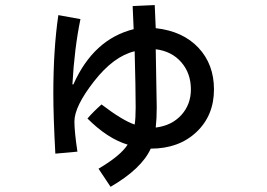

<svg xmlns="http://www.w3.org/2000/svg" viewBox="-20 -633 1040 747"><path d="M410.2 93.8 363.3 23.4Q449.2 -27.3 476.6 -70.3Q398.4 -93.8 320.3 -171.9Q343.8 -199.2 375 -226.6Q457 -164.1 503.9 -148.4Q507.8 -171.9 507.8 -214.8Q507.8 -289.1 503.9 -433.6Q421.9 -414.1 345.7 -316.4Q269.5 -218.8 269.5 -160.2Q269.5 -121.1 281.2 -43L195.3 -35.2Q187.5 -179.7 187.5 -269.5Q187.5 -441.4 207 -574.2L293 -558.6Q269.5 -445.3 261.7 -304.7H265.6Q343.8 -480.5 500 -519.5L496.1 -609.4L582 -613.3L585.9 -523.4Q691.4 -511.7 752 -447.3Q812.5 -382.8 812.5 -285.2Q812.5 -183.6 744.1 -119.1Q675.8 -54.7 566.4 -54.7Q531.2 23.4 410.2 93.8ZM585.9 -441.4 589.8 -214.8Q589.8 -171.9 585.9 -136.7Q648.4 -144.5 685.5 -185.5Q722.7 -226.6 722.7 -285.2Q722.7 -347.7 685.5 -390.6Q648.4 -433.6 585.9 -441.4Z"/></svg>

Font: WenQuanYi Micro Hei Mono
Style: Regular
Weight: 400
Foundry: Ascender Corporation
Version: Version 0.2.0-beta